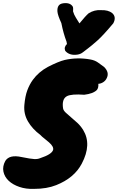

<svg xmlns="http://www.w3.org/2000/svg" viewBox="-52 -1152 755 1230"><path d="M166 58Q115 60 72.5 45.5Q30 31 3.5 6Q-23 -19 -30 -52.5Q-37 -86 -18 -121Q8 -163 86 -146Q145 -134 167.5 -133Q190 -132 206 -139Q279 -163 288 -191Q294 -212 262 -240Q249 -252 233 -264Q217 -276 206 -288Q156 -325 127.5 -373.5Q99 -422 104 -479Q109 -536 123 -573.5Q137 -611 158 -640Q195 -691 254 -723Q322 -758 363 -768Q444 -786 527 -771Q555 -766 575 -752Q595 -738 615 -723Q650 -688 632 -652Q625 -636 610 -626Q595 -616 578 -615Q580 -588 568 -575Q545 -552 488 -545Q406 -551 377 -536Q343 -518 352 -458Q354 -445 368.5 -431Q383 -417 402.5 -401Q422 -385 443.5 -365Q465 -345 481 -319Q537 -227 472 -104Q424 -12 308 34Q248 58 166 58ZM377 -870 374 -886Q354 -938 341 -1004Q318 -1054 316 -1077Q314 -1100 322.5 -1114Q331 -1128 353 -1131Q399 -1137 415 -1108Q417 -1100 416.5 -1093Q416 -1086 416 -1079Q422 -1058 434 -1039Q446 -1020 457 -1002Q496 -1050 516 -1067Q553 -1090 594 -1087Q641 -1089 667 -1068Q695 -1043 674 -1003Q608 -924 570.5 -891Q533 -858 513.5 -843.5Q494 -829 479 -817Q464 -805 443 -802Q393 -795 366 -826Q356 -850 377 -870Z"/></svg>

Font: Knewave
Style: Regular
Weight: 400
Designer: Tyler Finck
Foundry: Tyler Finck
Version: Version 1.001